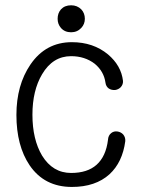

<svg xmlns="http://www.w3.org/2000/svg" viewBox="-20 -701 540 737"><path d="M255.9 -539.1Q155.3 -539.1 96.7 -453.1Q43 -374 43 -259.8Q43 -141.6 93.8 -66.4Q150.4 16.6 255.9 16.6Q346.7 16.6 400.4 -32.2Q450.2 -78.1 460.9 -159.2Q461.9 -173.8 453.1 -184.6Q444.3 -194.3 430.7 -196.3Q417 -198.2 407.2 -190.4Q395.5 -181.6 394.5 -164.1Q386.7 -100.6 350.6 -68.4Q315.4 -37.1 252.9 -37.1Q182.6 -37.1 141.6 -103.5Q104.5 -166 104.5 -260.7Q104.5 -353.5 141.6 -416Q182.6 -485.4 252.9 -485.4Q305.7 -485.4 343.8 -456.1Q378.9 -426.8 384.8 -383.8Q386.7 -369.1 397.5 -361.3Q408.2 -354.5 421.9 -355.5Q434.6 -357.4 443.4 -366.2Q453.1 -377 452.1 -390.6Q445.3 -449.2 394.5 -492.2Q337.9 -539.1 255.9 -539.1ZM252.9 -680.7Q228.5 -680.7 213.9 -665Q201.2 -650.4 201.2 -628.9Q201.2 -608.4 213.9 -593.8Q228.5 -577.1 252.9 -577.1Q276.4 -577.1 292 -593.8Q305.7 -608.4 305.7 -628.9Q305.7 -650.4 292 -665Q276.4 -680.7 252.9 -680.7Z"/></svg>

Font: GulimChe
Style: Regular
Weight: 400
Monospace: yes
Version: Version 2.21